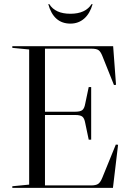

<svg xmlns="http://www.w3.org/2000/svg" viewBox="-20 -915 654 935"><path d="M199 -371H347Q371 -371 381 -379Q391 -387 395 -410L412 -491H424V-235H412L395 -316Q391 -339 381 -347Q371 -355 347 -355H199V-12H423Q447 -12 458 -19.5Q469 -27 478 -49L544 -211L555 -210L530 0H40V-8L122 -16V-674L40 -682V-690H531L545 -502L535 -501L479 -641Q470 -664 459.5 -671Q449 -678 425 -678H199ZM323 -800Q241 -800 215 -895H220Q249 -848 323 -848Q396 -848 426 -895H431Q418 -849 390 -824.5Q362 -800 323 -800Z"/></svg>

Font: Libre Caslon Display
Style: Regular
Weight: 400
Designer: Pablo Impallari, Rodrigo Fuenzalida
Foundry: Pablo Impallari, Rodrigo Fuenzalida
Version: Version 1.002